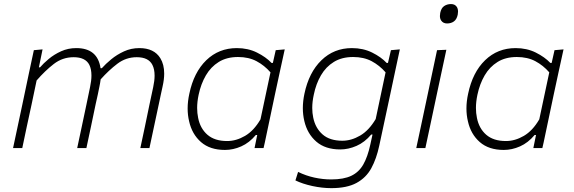

<svg xmlns="http://www.w3.org/2000/svg" viewBox="-20 -748 2902 970"><path d="M46 0Q58 -56 69 -108Q80 -160 93 -220.5L103.5 -270.5Q113 -316 125.2 -373.8Q137.5 -431.5 151 -494.5L195 -498.5L176.5 -408H182.5Q199 -427.5 226.2 -450.2Q253.5 -473 288.8 -489Q324 -505 365.5 -505Q473 -505 488 -403.5H494.5Q513.5 -425 542 -448.5Q570.5 -472 606.5 -488.5Q642.5 -505 684 -505Q758.5 -505 790 -454Q809.5 -422.5 809.5 -376Q809.5 -347 801.5 -311.5Q797 -290.5 792.5 -270Q788 -249 782 -220.5Q768.5 -159 758 -108Q747 -56.5 735 0H689Q701 -56.5 712 -108Q722.5 -159.5 735 -219L754 -308Q761 -340.5 761 -366Q761 -398.5 750 -420Q730.5 -459 671 -459Q616.5 -459 573 -426Q529.5 -393 488.5 -347Q486.5 -330.5 482.5 -311.5Q478 -290.5 474 -270Q469.5 -249 463 -220.5Q450.5 -160 439.5 -108Q428.5 -56 416.5 0H370Q382 -56.5 393 -108Q403.5 -159.5 416.5 -219L435 -308Q442 -341 442 -366.5Q442 -398.5 431.5 -420Q412 -459 352 -459Q296 -459 251.8 -424.8Q207.5 -390.5 165 -341.5L139.5 -220Q126.5 -159.5 115.2 -107.8Q104 -56 92.5 0Z M1266 0Q1268.5 -13.5 1271.5 -27L1279.5 -66H1272.5Q1239.5 -26.5 1198.8 -8.5Q1158 9.5 1116.5 9.5Q1041 9.5 995.5 -30.2Q950 -70 935.5 -135Q928 -166 928 -200Q928 -236 936.5 -274.5Q959 -382.5 1022.2 -443.8Q1085.5 -505 1176.5 -505Q1233 -505 1278.2 -482.5Q1323.5 -460 1352 -430H1358.5L1373 -494.5L1418.5 -498.5Q1406 -440.5 1394 -386.5Q1381.5 -332 1369 -270.5L1318 -28.5Q1315 -14 1311.5 0ZM1127.5 -35.5Q1173.5 -35.5 1218 -61.5Q1262.5 -87.5 1296 -145L1346.5 -382.5Q1316 -417.5 1276.2 -438.8Q1236.5 -460 1182.5 -460Q1125.5 -460 1085.2 -435Q1045 -410 1020 -367Q995 -324 983.5 -269.5Q976 -234 976 -202.5Q976 -176.5 981 -152.5Q991.5 -99 1028 -67.2Q1064.5 -35.5 1127.5 -35.5Z M1653.5 202.5Q1607.5 202.5 1558 191.8Q1508.5 181 1472.5 163.5L1486 120.5Q1526 140 1568.5 149.2Q1611 158.5 1653 158.5Q1716.5 158.5 1755 140Q1793.5 121.5 1815.5 82.8Q1837.5 44 1850.5 -16L1862 -68.5H1855.5Q1822.5 -29 1781.2 -11Q1740 7 1699 7Q1623.5 7 1578 -32.5Q1532.5 -72 1517.5 -136.5Q1510 -168 1510 -202Q1510 -237 1518 -274.5Q1540.5 -382 1603.8 -443.5Q1667 -505 1758 -505Q1814.5 -505 1860 -482.5Q1905.5 -460 1933.5 -430H1940L1955 -494.5L2000 -498.5Q1987.5 -440.5 1976 -386.5Q1964.5 -332 1951.5 -271L1896 -12Q1882 54 1855.8 102Q1829.5 150 1781.2 176.2Q1733 202.5 1653.5 202.5ZM1709.5 -37Q1755 -37 1799.5 -63Q1844 -89 1878 -146.5L1928 -382.5Q1897.5 -417.5 1857.8 -438.8Q1818 -460 1764 -460Q1707 -460 1666.8 -435.2Q1626.5 -410.5 1601.5 -367.5Q1576.5 -324.5 1565.5 -270.5Q1557.5 -234.5 1557.5 -202.5Q1557.5 -177 1562.5 -153.5Q1573.5 -100.5 1609.8 -68.8Q1646 -37 1709.5 -37Z M2083 0Q2095 -57 2106 -107.5Q2116.5 -158.5 2130 -220.5L2140.5 -270Q2154 -333 2165 -386Q2176 -439 2188 -494.5L2235 -496.5Q2222.5 -439 2211.5 -387Q2200.5 -334.5 2186.5 -270L2176 -220.5Q2163 -159 2152 -107.5Q2141 -56 2129 0ZM2238.5 -629.5Q2219 -629.5 2209 -644Q2202.5 -653.5 2202.5 -667.5Q2202.5 -674.5 2204 -682.5Q2209 -707.5 2224 -717.5Q2239 -727.5 2258.5 -727.5Q2278.5 -727.5 2288 -713Q2294 -703 2294 -689.5Q2294 -682.5 2292.5 -674Q2287.5 -650 2273.2 -639.8Q2259 -629.5 2238.5 -629.5Z M2674.5 0Q2677 -13.5 2680 -27L2688 -66H2681Q2648 -26.5 2607.2 -8.5Q2566.5 9.5 2525 9.5Q2449.5 9.5 2404 -30.2Q2358.5 -70 2344 -135Q2336.5 -166 2336.5 -200Q2336.5 -236 2345 -274.5Q2367.5 -382.5 2430.8 -443.8Q2494 -505 2585 -505Q2641.5 -505 2686.8 -482.5Q2732 -460 2760.5 -430H2767L2781.5 -494.5L2827 -498.5Q2814.5 -440.5 2802.5 -386.5Q2790 -332 2777.5 -270.5L2726.5 -28.5Q2723.5 -14 2720 0ZM2536 -35.5Q2582 -35.5 2626.5 -61.5Q2671 -87.5 2704.5 -145L2755 -382.5Q2724.5 -417.5 2684.8 -438.8Q2645 -460 2591 -460Q2534 -460 2493.8 -435Q2453.5 -410 2428.5 -367Q2403.5 -324 2392 -269.5Q2384.5 -234 2384.5 -202.5Q2384.5 -176.5 2389.5 -152.5Q2400 -99 2436.5 -67.2Q2473 -35.5 2536 -35.5Z"/></svg>

Font: Heraclito ExtraLight
Style: Italic
Weight: 200
Italic angle: -12°
Designer: Kostas Bartsokas (font) & Cristiano Sobral (main changes)
Foundry: Kostas Bartsokas (font) & Cristiano Sobral (main changes)
Version: Version 1.00;July 8, 2020;FontCreator 13.0.0.2655 64-bit